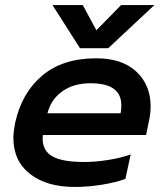

<svg xmlns="http://www.w3.org/2000/svg" viewBox="-20 -726 649 761"><path d="M188 -706H308L362 -606L460 -706H592L409 -535H297ZM33 -180Q33 -202 40 -239Q66 -358 147.5 -426.5Q229 -495 361 -495Q464 -495 520.5 -442Q577 -389 577 -304Q577 -278 571 -249L559 -191H150L149 -177Q149 -128 188 -106Q227 -84 313 -84Q359 -84 409 -92Q459 -100 498 -114L477 -17Q440 -3 384.5 6Q329 15 276 15Q165 15 99 -36.5Q33 -88 33 -180ZM458 -277Q461 -294 461 -308Q461 -352 431 -374Q401 -396 338 -396Q272 -396 227 -364Q182 -332 168 -277Z"/></svg>

Font: Prompt Medium
Style: Italic
Weight: 500
Italic angle: -12°
Designer: Katatrad Team
Foundry: CadsonDemak
Version: Version 1.001